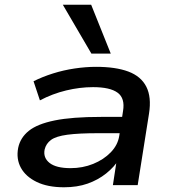

<svg xmlns="http://www.w3.org/2000/svg" viewBox="-20 -784 737 813"><path d="M251 9Q182 9 135.5 -13.5Q89 -36 68.5 -73.5Q48 -111 57 -158Q66 -201 102 -230Q138 -259 211.5 -274Q285 -289 408 -289H516L506 -220H396Q313 -220 265 -213.5Q217 -207 196 -191.5Q175 -176 169 -151Q162 -116 190 -94Q218 -72 279 -72Q330 -72 374.5 -90Q419 -108 449 -139Q479 -170 485 -209L501 -314Q510 -368 478 -391.5Q446 -415 374 -415Q318 -415 260 -401Q202 -387 149 -359L122 -440Q160 -459 204.5 -473Q249 -487 296 -494Q343 -501 387 -501Q470 -501 523.5 -481Q577 -461 599.5 -417Q622 -373 611 -303L563 0H458L475 -111H485Q464 -77 429.5 -49.5Q395 -22 351 -6.5Q307 9 251 9ZM367 -557 246 -764H366L449 -557Z"/></svg>

Font: Nunito Sans 10pt Expanded SemiBold
Style: Italic
Weight: 600
Width: 7
Italic angle: -9°
Designer: Vernon Adams
Foundry: Vernon Adams
Version: Version 3.101;gftools[0.9.27]